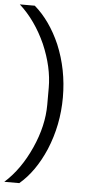

<svg xmlns="http://www.w3.org/2000/svg" viewBox="-65 -795 460 967"><g transform="rotate(5 165.0 -311.5)"><path d="M252 -312Q252 -452.1 200.2 -576.2Q149.9 -691.4 70.8 -759.8H-4.9Q76.7 -686 127.9 -571.8Q176.8 -458 176.8 -354V-268.1Q176.8 -162.1 126 -48.8Q74.7 65.9 -4.9 137.2H70.8Q148.4 71.8 199.2 -45.9Q252 -172.4 252 -312Z"/></g></svg>

Font: Plexus Sans
Style: Regular
Weight: 400
Version: Version 2.001;PS 002.001;hotconv 1.0.70;makeotf.lib2.5.58329